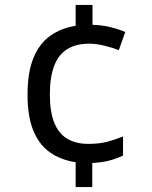

<svg xmlns="http://www.w3.org/2000/svg" viewBox="-20 -744 612 774"><path d="M353 -644Q391 -643 425.5 -634.5Q460 -626 485 -615L459 -542Q433 -552 400 -560Q367 -568 340 -568Q286 -568 250.5 -545.5Q215 -523 198 -477.5Q181 -432 181 -363Q181 -294 198.5 -250Q216 -206 250.5 -185Q285 -164 336 -164Q380 -164 412.5 -172.5Q445 -181 476 -194V-117Q449 -104 420 -96.5Q391 -89 352 -87V10H285V-90Q226 -99 182.5 -129Q139 -159 115 -216Q91 -273 91 -362Q91 -453 115 -511Q139 -569 183 -600Q227 -631 285 -640V-724H353Z"/></svg>

Font: Noto Sans Lao Looped
Style: Regular
Weight: 400
Designer: Mark Frömberg, Ben Mitchell
Foundry: The Fontpad Ltd
Version: Version 1.001